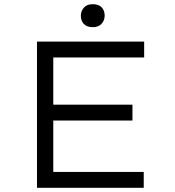

<svg xmlns="http://www.w3.org/2000/svg" viewBox="-20 -899 837 919"><path d="M157 0V-700H670V-624H235V-76H668V0ZM197 -322V-398H614V-322ZM424 -769Q396 -769 381.5 -784Q367 -799 367 -824Q367 -846 381.5 -862.5Q396 -879 424 -879Q452 -879 466.5 -864Q481 -849 481 -824Q481 -802 466.5 -785.5Q452 -769 424 -769Z"/></svg>

Font: Lexend Mega Light
Style: Regular
Weight: 300
Version: Version 1.007